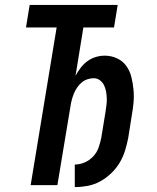

<svg xmlns="http://www.w3.org/2000/svg" viewBox="-20 -755 640 783"><path d="M285 8V-84Q305 -84 325 -92.5Q345 -101 360 -117Q375 -133 382 -153Q389 -173 393 -193L410 -297Q412 -311 414 -325.5Q416 -340 415.5 -354Q415 -368 412.5 -382Q410 -396 404 -408Q398 -420 387 -428Q376 -436 362 -436Q349 -436 336 -431.5Q323 -427 313 -418.5Q303 -410 295 -398.5Q287 -387 282 -375Q277 -363 273.5 -350.5Q270 -338 268 -325L214 0H105L211 -643H86L101 -735H460L445 -643H320L288 -446Q297 -463 309 -478.5Q321 -494 336.5 -505.5Q352 -517 370.5 -522.5Q389 -528 407 -528Q434 -528 457.5 -517Q481 -506 495.5 -485.5Q510 -465 516 -440Q522 -415 524.5 -388.5Q527 -362 524.5 -335.5Q522 -309 517 -282L503 -193Q498 -167 490 -141Q482 -115 468 -91.5Q454 -68 433 -48Q412 -28 388 -15Q364 -2 337.5 3Q311 8 285 8Z"/></svg>

Font: Iosevka Extended
Style: Bold Italic
Weight: 700
Width: 7
Italic angle: -9°
Monospace: yes
Designer: Belleve Invis
Foundry: Belleve Invis
Version: Version 32.5.0; ttfautohint (v1.8.4)